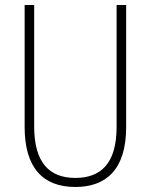

<svg xmlns="http://www.w3.org/2000/svg" viewBox="-20 -734 600 764"><path d="M482 -228V-714H444V-229C444 -82 380 -26 280 -26C176 -26 116 -87 116 -231V-714H78V-229C78 -67 150 10 280 10C399 10 482 -56 482 -228Z"/></svg>

Font: Noto Sans Devanagari UI Condensed ExtraLight
Style: Regular
Weight: 200
Width: 3
Designer: Jelle Bosma - Monotype Design Team
Foundry: Monotype Imaging Inc.
Version: Version 2.004